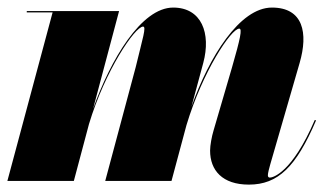

<svg xmlns="http://www.w3.org/2000/svg" viewBox="-20 -490 876 520"><path d="M444.5 0 485 -151C528.5 -296 606 -412.5 628 -412.5C636.5 -412.5 631 -386 608.5 -308L558.5 -137C553.5 -120.5 549 -96.5 549 -82C549 -29 582 10 654 10C733 10 782 -38 836 -164L832.5 -165C771 -22 719 -9 711 -9C707 -9 705.5 -11.5 705.5 -15.5C705.5 -21 709 -34.5 712 -45L791.5 -319.5C815 -400.5 801.5 -469.5 716.5 -469.5C629 -469.5 546.5 -336 498.5 -201L530.5 -319.5C552 -400 526 -469.5 449 -469.5C362.5 -469.5 279.5 -328.5 232 -195L302.5 -460H52.5V-456.5H122.5L0 0H180L221 -154C264.5 -298.5 345.5 -418 367.5 -418C377 -418 366.5 -387 347.5 -308L265 0Z"/></svg>

Font: Bodoni* 48pt Fatface
Style: Italic
Weight: 900
Italic angle: -13°
Version: Version 2.3